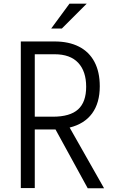

<svg xmlns="http://www.w3.org/2000/svg" viewBox="-20 -1006 605 1027"><path d="M449.2 1 276.9 -313.5H261.7H166V0H91.3V-784.2H272Q348.1 -784.2 402.3 -756.6Q456.5 -729 485.1 -675.3Q513.7 -621.6 513.7 -544.4Q513.7 -455.6 472.7 -399.4Q431.6 -343.3 352.5 -323.7L536.6 1ZM166 -381.8H262.7Q354.5 -381.8 397.7 -420.9Q440.9 -460 440.9 -542Q440.9 -624.5 398.2 -670.2Q355.5 -715.8 272 -715.8H166ZM351.6 -986.3H443.8L311 -853.5H253.9Z"/></svg>

Font: Decalotype Light
Style: Regular
Weight: 300
Designer: Alfredo Marco Pradil
Foundry: Alfredo Marco Pradil
Version: Version 1.0